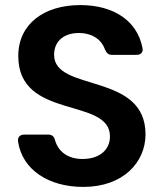

<svg xmlns="http://www.w3.org/2000/svg" viewBox="-20 -729 642 756"><path d="M308 7C466 7 553 -91 553 -200C553 -446 193 -365 193 -513C193 -571 237 -600 293 -599C347 -598 381 -570 393 -535C399 -521 406 -513 421 -513H518C534 -513 545 -523 541 -540C521 -646 429 -709 296 -709C153 -709 52 -634 52 -509C51 -255 413 -348 413 -192C413 -139 372 -103 305 -103C245 -103 209 -134 197 -176C193 -192 185 -199 170 -199H76C59 -199 49 -190 51 -172C68 -59 173 7 308 7Z"/></svg>

Font: Arvore Sans SemiBold
Style: Regular
Weight: 600
Designer: Jonny Pinhorn (Latin) Dan Schunck (customization for Arvore)
Version: Version 1.000;Glyphs 3.3 (3305)